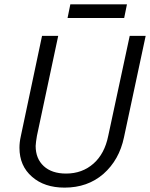

<svg xmlns="http://www.w3.org/2000/svg" viewBox="-20 -855 688 881"><path d="M69.3 -176.8Q69.3 -202.1 75.2 -228.5L172.9 -690.4H247.1L149.4 -231.4Q144.5 -203.1 143.6 -185.5Q143.6 -127 180.7 -92.8Q217.8 -58.6 283.2 -58.6Q357.4 -58.6 409.2 -104.5Q460 -149.4 476.6 -231.4L575.2 -690.4H648.4L548.8 -224.6Q527.3 -121.1 454.1 -56.6Q381.8 5.9 276.4 5.9Q183.6 5.9 127 -43.9Q69.3 -93.8 69.3 -176.8ZM302.7 -835H562.5L549.8 -772.5H290Z"/></svg>

Font: Dinish
Style: Italic
Weight: 400
Italic angle: -12°
Designer: Bert Driehuis
Foundry: Playbeing
Version: Version 3.002; git-62d0f29-release